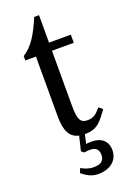

<svg xmlns="http://www.w3.org/2000/svg" viewBox="-157 -665 629 934"><g transform="rotate(-20 157.5 -197.5)"><path d="M293 -90C268 -62 255 -49 223 -49C184 -49 175 -73 175 -144V-426H288V-468H175V-610H150C114 -525 84 -478 37 -449V-426H92V-116C92 -41 112 -3 158 7L140 82L154 93C154 93 169 90 185 90C218 90 228 109 228 132C228 164 207 176 173 176C148 176 127 168 109 157L99 180C121 197 145 215 182 215C244 215 286 182 286 128C286 81 255 55 204 55C188 55 176 57 176 57L187 10C187 10 188 10 188 10C252 10 273 -20 312 -74Z"/></g></svg>

Font: STIX Two Text
Style: Regular
Weight: 400
Designer: Ross Mills, John Hudson & Paul Hanslow, Tiro Typeworks Ltd; with prior portions MicroPress Inc., and Coen Hoffman.
Foundry: Tiro Typeworks Ltd
Version: Version 2.13 b171